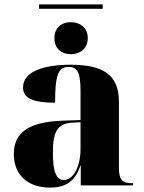

<svg xmlns="http://www.w3.org/2000/svg" viewBox="-20 -845 654 875"><path d="M158 -805H448V-825H158ZM303 -598C342 -598 380 -621 380 -671C380 -721 342 -744 303 -744C263 -744 228 -721 228 -671C228 -621 263 -598 303 -598ZM208 10C268 10 321 -10 346 -90H348V0H586V-10H582C537 -10 522 -26 522 -80V-381C522 -506 448 -550 301 -550C183 -550 85 -521 85 -446C85 -396 133 -377 231 -377C231 -501 245 -540 292 -540C333 -540 347 -514 347 -430V-298L265 -295C116 -290 43 -244 43 -143C43 -47 108 10 208 10ZM271 -25C237 -25 221 -61 221 -151C221 -245 242 -282 309 -286L347 -288V-166C347 -90 317 -25 271 -25Z"/></svg>

Font: Noto Serif Display ExtraBold
Style: Regular
Weight: 800
Designer: Monotype Design Team
Foundry: Monotype Imaging Inc.
Version: Version 2.009